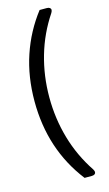

<svg xmlns="http://www.w3.org/2000/svg" viewBox="-135 -761 559 985"><g transform="rotate(-15 144.5 -268.0)"><path d="M38.6 -268.1Q38.6 -398.4 76.2 -510.3Q113.8 -622.1 185.1 -714.4H223.1Q233.4 -714.4 239 -710.2Q244.6 -706.1 244.6 -699.2Q244.6 -693.4 239.3 -684.1Q178.2 -592.8 147.7 -487.5Q117.2 -382.3 117.2 -268.6Q117.2 -154.8 147.7 -49.6Q178.2 55.7 239.3 147Q244.6 156.2 244.6 162.1Q244.6 168.9 239 173.1Q233.4 177.2 223.1 177.2H185.1Q38.6 -12.2 38.6 -268.1Z"/></g></svg>

Font: Lycee Sans
Style: Regular
Weight: 400
Designer: Justin Alvin
Foundry: Alkove Design
Version: Version 1.030